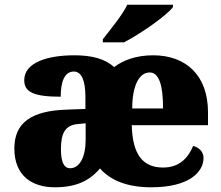

<svg xmlns="http://www.w3.org/2000/svg" viewBox="-20 -786 940 816"><path d="M417 -606H507C577 -642 690 -721 715 -756V-766H521C500 -721 446 -657 417 -619ZM213 10C301 10 359 -16 405 -70C451 -18 523 10 623 10C784 10 845 -55 845 -115C845 -141 826 -159 801 -166C779 -113 741 -74 673 -74C587 -74 543 -129 540 -254H864V-309C864 -468 768 -551 631 -551C558 -551 504 -530 465 -501C426 -536 371 -551 296 -551C183 -551 83 -521 83 -445C83 -394 125 -375 238 -375C238 -436 253 -482 294 -482C329 -482 343 -438 343 -375V-323L262 -320C114 -315 41 -265 41 -155C41 -39 116 10 213 10ZM542 -325C542 -425 573 -478 616 -478C656 -478 673 -424 673 -325ZM278 -71C251 -71 239 -99 239 -152C239 -220 257 -255 313 -259L344 -262V-191C344 -118 318 -71 278 -71Z"/></svg>

Font: UArctic Serif Black
Style: Regular
Weight: 900
Designer: Customization by Puisto advertising & original work Monotype Design Team
Foundry: Monotype Imaging Inc.
Version: Version 2.004